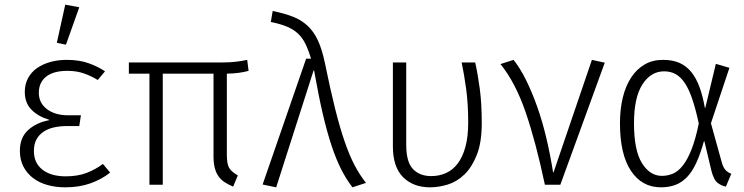

<svg xmlns="http://www.w3.org/2000/svg" viewBox="-20 -790 3182 821"><path d="M398 -448Q370 -465 339 -476Q308 -487 268 -487Q208 -487 177 -462Q146 -437 146 -393Q146 -350 180.5 -323.5Q215 -297 272 -297H326L319 -251H267Q238 -251 212 -245.5Q186 -240 166.5 -227Q147 -214 136 -194Q125 -174 125 -144Q125 -93 161.5 -64.5Q198 -36 261 -36Q312 -36 350 -50.5Q388 -65 420 -89L451 -52Q416 -24 368 -6.5Q320 11 259 11Q218 11 182.5 1Q147 -9 121 -29Q95 -49 80 -78Q65 -107 65 -145Q65 -202 100.5 -234Q136 -266 190 -276V-278Q143 -292 114.5 -321Q86 -350 86 -397Q86 -430 100 -456Q114 -482 138.5 -499Q163 -516 195.5 -525Q228 -534 266 -534Q319 -534 359.5 -519.5Q400 -505 429 -485ZM223 -607 259 -770 319 -759 262 -599Z M933 -523Q963 -523 988.5 -526Q1014 -529 1037 -534L1043 -487Q1004 -476 950 -475V-128Q950 -108 952.5 -94Q955 -80 961 -70.5Q967 -61 976 -54Q985 -47 997 -40L977 8Q955 -1 939 -12Q923 -23 913 -38Q903 -53 898 -73.5Q893 -94 893 -122V-475H676V0H619V-475H531V-523Z M1103 -1 1289 -539H1310Q1299 -576 1286 -602.5Q1273 -629 1253.5 -647Q1234 -665 1206 -676.5Q1178 -688 1138 -696L1146 -743Q1195 -733 1231.5 -719Q1268 -705 1295 -680Q1322 -655 1339.5 -617Q1357 -579 1369 -522Q1392 -409 1412.5 -327Q1433 -245 1453.5 -185.5Q1474 -126 1496 -84Q1518 -42 1545 -8L1487 11Q1461 -23 1439.5 -65Q1418 -107 1398.5 -165Q1379 -223 1360.5 -302Q1342 -381 1323 -489H1321L1161 11Z M2012 -523Q2023 -474 2031.5 -411Q2040 -348 2040 -263Q2040 -181 2019 -128Q1998 -75 1966 -44Q1934 -13 1895 -1Q1856 11 1819 11Q1747 11 1703.5 -32.5Q1660 -76 1660 -164V-523H1717V-171Q1717 -97 1746 -67Q1775 -37 1824 -37Q1858 -37 1887 -50Q1916 -63 1937 -90.5Q1958 -118 1970 -161.5Q1982 -205 1982 -266Q1982 -345 1973.5 -408Q1965 -471 1954 -523Z M2176 -534Q2204 -499 2229.5 -447.5Q2255 -396 2277 -334Q2299 -272 2316 -200.5Q2333 -129 2345 -53H2347L2511 -534L2566 -522L2376 0H2310Q2271 -184 2227.5 -310.5Q2184 -437 2120 -516Z M2990 -186Q2975 -132 2957.5 -94Q2940 -56 2918 -33Q2896 -10 2868.5 0.5Q2841 11 2806 11Q2725 11 2678 -59.5Q2631 -130 2631 -263Q2631 -323 2643 -372.5Q2655 -422 2678.5 -458Q2702 -494 2736 -514Q2770 -534 2815 -534Q2856 -534 2885.5 -521Q2915 -508 2936 -482Q2957 -456 2971 -418Q2985 -380 2994 -329H2996L3041 -517L3099 -500L3020 -263L3066 -97Q3072 -75 3081.5 -64Q3091 -53 3107 -47L3084 8Q3064 4 3048 -8.5Q3032 -21 3022 -60L2992 -186ZM2820 -485Q2763 -485 2727 -429Q2691 -373 2691 -263Q2691 -147 2725 -92.5Q2759 -38 2810 -38Q2835 -38 2857.5 -47.5Q2880 -57 2900 -82.5Q2920 -108 2937 -151Q2954 -194 2968 -262Q2955 -322 2941 -364Q2927 -406 2909.5 -433Q2892 -460 2870 -472.5Q2848 -485 2820 -485Z"/></svg>

Font: Jldddboxgfspflltxgxzjzlszac
Style: Regular
Weight: 300
Designer: Carrois Corporate & Edenspiekermann
Foundry: Carrois Corporate GbR & Edenspiekermann AG
Version: Version 2.001